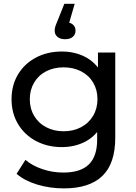

<svg xmlns="http://www.w3.org/2000/svg" viewBox="-20 -812 730 1031"><path d="M69.1 121.3 116.6 46.4Q153.1 77.7 207.3 96.1Q261.4 114.6 319.6 114.6Q412.7 114.6 457.2 70.9Q501.7 27.3 501.7 -61.9V-173.9L511.7 -279.3L506 -385.6V-529.9H598.9V-72.6Q598.9 66.3 529.6 132.9Q460.3 199.6 323 199.6Q247.7 199.6 179.9 179.1Q112.1 158.7 69.1 121.3ZM42 -279.3Q42 -354.7 77 -412.8Q112 -470.8 173.5 -503.1Q235.1 -535.4 311.4 -535.4Q380.9 -535.4 436.6 -506.9Q492.3 -478.3 525.2 -420.8Q558.1 -363.3 558.1 -279.3Q558.1 -195.3 525.2 -137.4Q492.3 -79.4 436.6 -50.8Q380.9 -22.1 311.4 -22.1Q235.2 -22.1 173.7 -54.6Q112.3 -87.1 77.1 -145.5Q42 -203.9 42 -279.3ZM503.4 -279.3Q503.4 -329 480.3 -368.4Q457.1 -407.7 415.4 -429.1Q373.7 -450.4 321.5 -450.4Q269.3 -450.4 227.8 -429.1Q186.3 -407.7 163.1 -368.3Q140 -329 140 -279.2Q140 -229.4 163.3 -190Q186.6 -150.6 228.1 -128.9Q269.7 -107.1 321.7 -107.1Q373.7 -107.1 415.3 -128.9Q456.8 -150.7 480.1 -190.3Q503.4 -229.8 503.4 -279.3ZM273.6 -647.1Q273.6 -657.7 276.7 -668.5Q279.9 -679.3 287.9 -697.6L325.4 -791.6H381.1L341.7 -656.1L329.6 -692.9Q356 -692.9 370.8 -680.6Q385.6 -668.4 385.6 -647.1Q385.6 -626.7 370.8 -614.1Q356 -601.4 329.6 -601.4Q303.1 -601.4 288.4 -614.1Q273.6 -626.9 273.6 -647.1Z"/></svg>

Font: iiserrat Thin
Style: Regular
Weight: 100
Designer: Akira Ohta
Foundry: Akira Ohta
Version: Version 1.200;Glyphs 3.3.1 (3343)